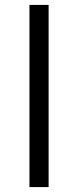

<svg xmlns="http://www.w3.org/2000/svg" viewBox="-20 -762 317 782"><path d="M100 -742H178V0H100Z"/></svg>

Font: Alexandria Light
Style: Regular
Weight: 300
Designer: Mohamed Gaber
Foundry: Kief Type Foundry
Version: Version 5.100